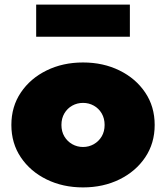

<svg xmlns="http://www.w3.org/2000/svg" viewBox="-20 -800 723 836"><path d="M341.5 16Q253.5 16 182.8 -18.8Q112 -53.5 70.8 -114.8Q29.5 -176 29.5 -256Q29.5 -336 70.8 -397.2Q112 -458.5 182.8 -493.2Q253.5 -528 341.5 -528Q429.5 -528 500.2 -493.2Q571 -458.5 612.2 -397.2Q653.5 -336 653.5 -256Q653.5 -176 612.2 -114.8Q571 -53.5 500.2 -18.8Q429.5 16 341.5 16ZM341.5 -160Q367 -160 388.5 -172.2Q410 -184.5 422.8 -206Q435.5 -227.5 435.5 -256Q435.5 -284.5 422.8 -306.2Q410 -328 388.5 -340Q367 -352 341.5 -352Q316 -352 294.5 -340Q273 -328 260.2 -306.2Q247.5 -284.5 247.5 -256Q247.5 -227.5 260.2 -206Q273 -184.5 294.5 -172.2Q316 -160 341.5 -160ZM137.5 -640V-780H545.5V-640Z"/></svg>

Font: Spartan Thin Black
Style: Regular
Weight: 900
Version: Version 1.004